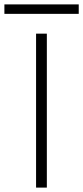

<svg xmlns="http://www.w3.org/2000/svg" viewBox="-89 -853 378 873"><path d="M75 0V-700H124V0ZM-69 -833H269V-790H-69Z"/></svg>

Font: Urbanist ExtraLight
Style: Regular
Weight: 200
Designer: Corey Hu
Foundry: Corey Hu
Version: Version 1.330; ttfautohint (v1.8.4.7-5d5b)